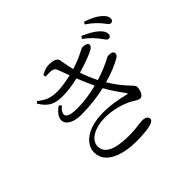

<svg xmlns="http://www.w3.org/2000/svg" viewBox="-192 -1079 1385 1385"><g transform="rotate(-45 500.0 -387.0)"><path d="M810 -662C831 -636 841 -613 857 -613C872 -613 881 -622 881 -639C881 -659 871 -677 846 -700C821 -723 783 -745 732 -767L719 -749C762 -718 790 -687 810 -662ZM899 -729C921 -704 931 -681 948 -681C962 -681 971 -690 971 -706C971 -727 960 -746 933 -768C909 -789 871 -808 819 -826L807 -809C853 -778 877 -754 899 -729ZM663 -237C616 -248 544 -266 453 -266C284 -266 202 -188 202 -107C202 10 346 52 471 52C600 52 662 36 662 6C662 -13 641 -26 611 -26C572 -26 548 -15 473 -15C378 -15 251 -27 251 -120C251 -186 331 -231 438 -231C520 -231 599 -204 636 -186C676 -166 691 -148 716 -148C740 -148 757 -191 757 -222C757 -249 699 -276 621 -405C697 -426 757 -452 794 -474C813 -484 817 -495 817 -505C817 -525 795 -532 770 -530C754 -530 743 -516 679 -490C653 -479 623 -468 591 -458C567 -505 550 -548 537 -587C618 -610 687 -638 708 -651C723 -661 730 -670 730 -680C729 -699 703 -705 680 -705C664 -705 625 -671 521 -640C511 -679 505 -719 499 -751C494 -779 456 -787 420 -787C390 -787 367 -778 338 -761L342 -742C359 -743 376 -744 393 -743C424 -741 433 -730 441 -707L471 -626C421 -615 367 -606 331 -606C252 -606 222 -624 173 -661L159 -650C211 -563 266 -555 335 -555C383 -555 438 -563 490 -576C509 -529 528 -485 546 -446C483 -429 411 -418 340 -418C229 -418 216 -458 278 -513L261 -528C152 -452 192 -365 332 -365C420 -365 502 -376 574 -392C612 -322 653 -271 670 -246C676 -236 676 -233 663 -237Z"/></g></svg>

Font: Noto Serif CJK KR
Style: Regular
Weight: 400
Designer: Ryoko NISHIZUKA 西塚涼子 (kana & ideographs); Frank Grießhammer (Latin, Greek & Cyrillic); Wenlong ZHANG 张文龙 (bopomofo); San
Foundry: Adobe
Version: Version 2.001;hotconv 1.1.0;makeotfexe 2.6.0